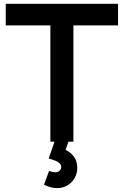

<svg xmlns="http://www.w3.org/2000/svg" viewBox="-20 -740 646 1003"><path d="M243.2 0V-607.2H10V-720H596.7V-607.2H363.5V0ZM279 242.7Q243.8 242.7 209.8 224.5L236.3 153.3Q256.8 160 268.5 160Q282.5 160 291.1 151.8Q299.7 143.7 299.7 133Q299.7 121.2 291.6 113.4Q283.5 105.5 271 100.4Q258.6 95.2 238.2 89Q237.2 88.6 236.3 88.5Q235.3 88.5 234.3 88L269.8 -14.2L342.7 -15L322.8 43Q352 57.4 367.8 80.8Q383.7 104.1 383.7 135.8Q383.7 166.4 369.4 191Q355.1 215.5 331.1 229.1Q307.1 242.7 279 242.7Z"/></svg>

Font: Manrope
Style: Regular
Weight: 400
Designer: Mikhail Sharanda
Foundry: Mikhail Sharanda
Version: Version 4.503